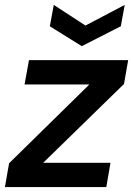

<svg xmlns="http://www.w3.org/2000/svg" viewBox="-30 -762 545 782"><path d="M-10 0 7 -97 334 -418H70L88 -517H492L475 -420L146 -99H420L403 0ZM478 -742 462 -655 303 -574 173 -655 189 -742 318 -658Z"/></svg>

Font: DM Sans 11pt SemiBold
Style: Italic
Weight: 600
Italic angle: -10°
Version: Version 4.004;gftools[0.9.30]